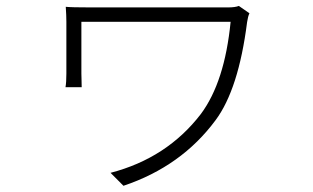

<svg xmlns="http://www.w3.org/2000/svg" viewBox="-20 -549 1040 637"><path d="M772.5 -529.3 807.6 -504.9Q802.7 -495.1 799.8 -475.6Q771.5 -252.9 695.3 -150.4Q582 2.9 389.6 67.4L346.7 24.4Q534.2 -24.4 646.5 -170.9Q725.6 -277.3 745.1 -476.6H250V-304.7Q250 -300.8 250.5 -284.7Q251 -268.6 251 -259.8H197.3Q200.2 -275.4 200.2 -304.7V-476.6Q200.2 -497.1 198.2 -526.4Q216.8 -524.4 280.3 -524.4H736.3Q759.8 -524.4 772.5 -529.3Z"/></svg>

Font: GenEi Gothic M Light
Style: Regular
Weight: 300
Designer: o_tamon (Modified); [Source Han Sans]
Ryoko NISHIZUKA  (kana & ideographs); Paul D. Hunt (Latin, Greek & Cyrillic); Wenl
Version: Version 1.1a;Original Version 1.004